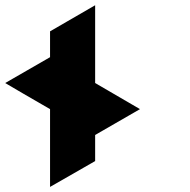

<svg xmlns="http://www.w3.org/2000/svg" viewBox="-20 -820 733 740"><path d="M172.9 -99.6Q231.4 -132.8 346.7 -199.2Q346.7 -232.4 346.7 -299.8Q404.3 -333 519.5 -399.4Q461.9 -432.6 346.7 -500Q346.7 -599.6 346.7 -799.8Q289.1 -766.6 172.9 -699.2Q172.9 -666 172.9 -599.6Q115.2 -566.4 0 -500Q57.6 -465.8 172.9 -399.4Q172.9 -299.8 172.9 -99.6Z"/></svg>

Font: DreiFraktur
Style: Regular
Weight: 400
Designer: JayCobs
Version: Version 1.2